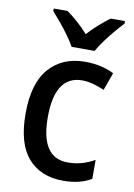

<svg xmlns="http://www.w3.org/2000/svg" viewBox="-87 -822 617 887"><g transform="rotate(10 221.5 -378.0)"><path d="M272 10Q167 10 107.5 -57.5Q48 -125 48 -266Q48 -408 110 -478.5Q172 -549 278 -549Q320 -549 355 -540.5Q390 -532 414 -519L384 -436Q359 -447 332 -454.5Q305 -462 280 -462Q152 -462 152 -267Q152 -77 278 -77Q315 -77 345.5 -86Q376 -95 404 -111V-22Q351 10 272 10ZM204 -606Q192 -628 172.5 -655Q153 -682 131.5 -708Q110 -734 92 -754V-766H157Q181 -749 207.5 -725.5Q234 -702 258 -675Q283 -703 308.5 -725Q334 -747 359 -766H426V-754Q408 -735 386 -709Q364 -683 344 -655.5Q324 -628 312 -606Z"/></g></svg>

Font: Noto Sans Tamil SemiCondensed Medium
Style: Regular
Weight: 500
Width: 4
Designer: Jelle Bosma - Monotype Design Team
Foundry: Monotype Imaging Inc.
Version: Version 2.004; ttfautohint (v1.8.4.7-5d5b)